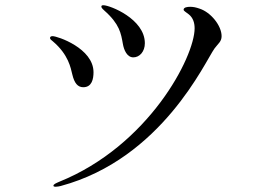

<svg xmlns="http://www.w3.org/2000/svg" viewBox="-20 -686 1040 733"><path d="M489 -467C513 -467 533 -489 533 -521C533 -614 399 -666 375 -666C370 -666 367 -665 367 -661C367 -655 375 -649 378 -646C437 -594 442 -558 449 -519C453 -495 465 -467 489 -467ZM192 27C199 27 208 25 212 24C598 -80 763 -451 799 -501C813 -520 826 -527 826 -548C826 -588 785 -639 742 -653C728 -658 717 -660 706 -660C695 -660 681 -658 681 -649C681 -644 690 -640 701 -631C717 -618 723 -599 723 -578C723 -469 548 -130 206 8C195 13 184 17 184 23C184 26 188 27 192 27ZM298 -353C331 -353 337 -385 337 -410C337 -502 199 -548 181 -548C175 -548 171 -546 171 -541C171 -536 176 -533 182 -528C242 -477 250 -426 256 -402C264 -368 277 -353 298 -353Z"/></svg>

Font: Shippori Mincho OTF
Style: Regular
Weight: 400
Designer: FONTDASU
Foundry: FONTDASU / Google Inc. / but / Adobe
Version: Version 3.300;hotconv 1.0.109;makeotfexe 2.5.65596